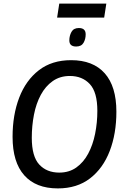

<svg xmlns="http://www.w3.org/2000/svg" viewBox="-20 -1042 695 1069"><path d="M302 7Q180 7 115 -66Q50 -139 50 -280Q50 -402 87 -498.5Q124 -595 196.5 -651Q269 -707 376 -707Q498 -707 563 -634Q628 -561 628 -420Q628 -298 591 -201.5Q554 -105 481.5 -49Q409 7 302 7ZM310 -81Q365 -81 405 -109.5Q445 -138 471 -186.5Q497 -235 509.5 -297Q522 -359 522 -425Q522 -529 480 -574Q438 -619 369 -619Q314 -619 273.5 -590.5Q233 -562 207 -513.5Q181 -465 169 -403Q157 -341 157 -275Q157 -171 198.5 -126Q240 -81 310 -81ZM404 -783Q366 -783 366 -817Q366 -843 378 -864.5Q390 -886 419 -886Q457 -886 457 -851Q457 -824 445 -803.5Q433 -783 404 -783ZM298 -944 310 -1022H572L560 -944Z"/></svg>

Font: Georama Medium
Style: Italic
Weight: 500
Italic angle: -9°
Designer: Jean-Baptiste Levee
Foundry: Production Type
Version: Version 1.000